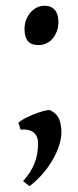

<svg xmlns="http://www.w3.org/2000/svg" viewBox="-20 -489 269 658"><path d="M190.4 -34.2Q190.4 -15.1 182.9 8.8Q175.3 32.7 161.1 57.6Q147 82.5 126.7 106.2Q106.4 129.9 81.1 148.9L59.1 131.8Q72.8 116.2 82.3 101.6Q91.8 86.9 98.1 71.3Q104.5 55.7 107.4 38.3Q110.4 21 110.4 0Q110.4 -21.5 96.2 -34.2Q82 -46.9 50.8 -44.9L43 -67.9Q47.4 -73.7 61.5 -81.3Q75.7 -88.9 92.5 -95.9Q109.4 -103 125.7 -107.7Q142.1 -112.3 150.9 -111.8Q174.3 -100.6 182.4 -81.3Q190.4 -62 190.4 -34.2ZM180.2 -414.1Q180.2 -397 175 -382.6Q169.9 -368.2 160.9 -357.4Q151.9 -346.7 139.4 -340.6Q127 -334.5 112.8 -334.5Q86.4 -334.5 75.2 -348.6Q64 -362.8 64 -389.2Q64 -405.8 69.3 -420.2Q74.7 -434.6 84 -445.6Q93.3 -456.5 105.7 -462.9Q118.2 -469.2 131.8 -469.2Q156.2 -469.2 168.2 -454.8Q180.2 -440.4 180.2 -414.1Z"/></svg>

Font: Gentium Basic
Style: Regular
Weight: 400
Designer: J. Victor Gaultney and Annie Olsen
Foundry: SIL International
Version: Version 1.100